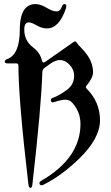

<svg xmlns="http://www.w3.org/2000/svg" viewBox="-20 -727 546 946"><path d="M15.6 -436Q77.6 -458.5 77.6 -581.1Q77.6 -662.1 109.9 -690.9Q127.4 -707 153.6 -707Q179.7 -707 209.2 -689Q238.8 -670.9 257.8 -670.9Q276.9 -670.9 284.2 -692.9Q289.1 -707 297.4 -707Q306.6 -707 306.6 -696.8Q306.6 -691.4 304.7 -685.5Q271.5 -586.9 211.4 -586.9Q186.5 -586.9 160.9 -601.8Q135.3 -616.7 122.1 -616.7Q99.6 -616.7 99.6 -581.1Q99.6 -525.4 144.5 -492.2Q177.7 -467.3 186 -430.2Q189.9 -413.1 203.1 -422.4L341.8 -519.5Q346.7 -522.9 350.8 -522.9Q355 -522.9 358.9 -515.6Q362.8 -508.3 385.3 -485.8Q438.5 -430.7 438.5 -370.6Q438.5 -344.2 406.7 -305.2Q402.8 -300.3 402.8 -297.4Q402.8 -294.4 406.7 -290.5Q472.7 -224.6 472.7 -134.8Q472.7 -44.9 370.1 54.7Q284.2 138.2 193.4 183.6Q188.5 186 184.6 186Q174.3 186 174.3 175.3Q174.3 168.9 182.6 164.1Q376.5 52.2 376.5 -116.7Q376.5 -173.3 338.4 -218.3Q323.7 -235.8 303.2 -235.8Q282.7 -235.8 245.6 -223.6Q242.7 -222.7 240.2 -222.7Q230.5 -222.7 230.5 -234.4Q230.5 -241.2 239.7 -244.6Q271.5 -255.9 309.6 -284.2Q345.2 -310.5 345.2 -354Q345.2 -387.7 316.9 -413.6Q297.4 -431.2 275.6 -431.2Q253.9 -431.2 229.5 -414.1L201.2 -394Q189 -385.3 188.5 -370.6Q183.6 -203.6 139.6 182.1Q137.7 198.7 129.9 198.7Q122.1 198.7 120.1 182.1Q70.8 -236.8 70.8 -403.8Q70.8 -414.6 60.5 -414.6H19Q3.4 -414.6 3.4 -423.1Q3.4 -431.6 15.6 -436Z"/></svg>

Font: UnifrakturMaguntia17
Style: Book
Weight: 400
Designer: j. 'mach' wust, Gerrit Ansmann, Georg Duffner, based on a font by Peter Wiegel, original typeface by Carl Albert Fahrenw
Version: Version 2017-03-19